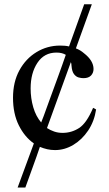

<svg xmlns="http://www.w3.org/2000/svg" viewBox="-20 -667 496 872"><path d="M402.8 -177.2 416.5 -169.9Q408.2 -115.7 380.4 -74.2Q352.5 -32.7 313 -9Q273.4 14.6 230 14.6Q211.4 14.6 194.3 10.7Q177.2 6.8 161.1 0Q153.3 22.5 146 43.9Q138.7 65.4 128.4 92.8L95.2 184.6H60.1L133.8 -15.6Q91.8 -44.9 65.4 -97.9Q39.1 -150.9 39.1 -223.1Q39.1 -294.4 68.1 -347.7Q97.2 -400.9 146 -430.4Q194.8 -460 252.9 -460Q263.7 -460 273.7 -459.2Q283.7 -458.5 293.5 -456.1L362.3 -647.5H397L324.7 -447.3Q345.2 -439.5 361.3 -425.3Q404.8 -391.6 404.8 -353.5Q404.8 -336.4 393.6 -324.2Q382.3 -312 358.9 -312Q349.1 -312 337.2 -315.2Q325.2 -318.4 315.9 -330.6Q306.6 -342.8 304.7 -369.1Q304.7 -378.4 301.8 -384.8L193.4 -85.4Q208.5 -75.7 226.1 -69.6Q243.7 -63.5 264.2 -63.5Q305.2 -63.5 339.4 -85.7Q373.5 -107.9 402.8 -177.2ZM119.1 -265.6Q119.1 -220.7 131.1 -179.7Q143.1 -138.7 167 -110.8Q167.5 -110.8 178.2 -139.4Q189 -168 203.1 -208L244.1 -320.3Q254.4 -348.1 262 -369.9Q269.5 -391.6 278.8 -418Q270.5 -422.9 260.5 -425.5Q250.5 -428.2 236.3 -428.2Q180.7 -428.2 149.9 -381.6Q119.1 -335 119.1 -265.6Z"/></svg>

Font: BabelStone Englisc
Style: Regular
Weight: 400
Designer: Andrew West
Foundry: BabelStone
Version: Version 1.000 June 24, 2023